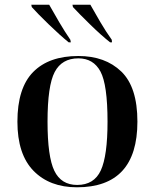

<svg xmlns="http://www.w3.org/2000/svg" viewBox="-20 -786 659 816"><path d="M307 10Q564 10 564 -269Q564 -416 495.5 -482Q427 -548 313 -548Q188 -548 121 -480Q54 -412 54 -269Q54 -130 122.5 -60Q191 10 307 10ZM308 0Q240 0 211 -60Q182 -120 182 -269Q182 -422 212.5 -480Q243 -538 313 -538Q377 -538 407 -482Q437 -426 437 -269Q437 -124 408.5 -62Q380 0 308 0ZM272 -606H281L279 -617Q255 -652 231.5 -692Q208 -732 189 -766H113L115 -756Q138 -730 186.5 -683Q235 -636 272 -606ZM448 -606H456L455 -617Q430 -652 406.5 -692Q383 -732 364 -766H288L290 -756Q314 -730 362 -683Q410 -636 448 -606Z"/></svg>

Font: Noto Serif Display Semi
Style: Regular
Weight: 600
Designer: Monotype Design Team
Foundry: Monotype Imaging Inc.
Version: Version 1.900